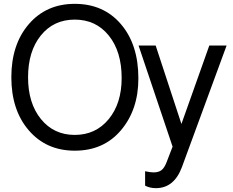

<svg xmlns="http://www.w3.org/2000/svg" viewBox="-20 -761 1210 999"><path d="M1069 -524H1159L926 110Q885 218 791 218Q760 218 735 205V130Q762 136 779 136Q805 136 820 124.5Q835 113 846 85L878 2L701 -524H790L924 -116ZM700 -353Q700 -191 610 -84Q520 23 369 23Q221 23 130 -82.5Q39 -188 39 -359Q39 -530 130 -635.5Q221 -741 369 -741Q519 -741 609.5 -635Q700 -529 700 -353ZM369 -659Q259 -659 192.5 -576.5Q126 -494 126 -359Q126 -224 193 -141.5Q260 -59 369 -59Q478 -59 545.5 -141Q613 -223 613 -355Q613 -493 546 -576Q479 -659 369 -659Z"/></svg>

Font: ColatingCofangSans
Style: Regular
Weight: 400
Foundry: GNU
Version: Version 412.227;June 27, 2022;FontCreator 11.0.0.2412 32-bit